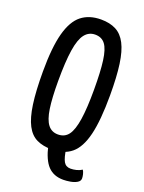

<svg xmlns="http://www.w3.org/2000/svg" viewBox="-158 -783 744 994"><g transform="rotate(20 214.5 -286.5)"><path d="M320 137Q267 137 235.5 104Q204 71 187 -4L279 -23Q286 28 298 49Q310 70 336 70Q351 70 367.5 66Q384 62 398 53Q404 62 407 75Q410 88 410 97Q410 112 394.5 121Q379 130 358 133.5Q337 137 320 137ZM211 10Q162 10 127.5 -6.5Q93 -23 71.5 -64Q50 -105 40 -175.5Q30 -246 30 -354Q30 -487 51 -565Q72 -643 114.5 -676.5Q157 -710 222 -710Q270 -710 304 -692.5Q338 -675 359 -634.5Q380 -594 389.5 -526.5Q399 -459 399 -357Q399 -219 379.5 -139Q360 -59 318.5 -24.5Q277 10 211 10ZM214 -74Q251 -74 271.5 -101.5Q292 -129 301.5 -191.5Q311 -254 311 -355Q311 -455 303 -514.5Q295 -574 275.5 -600Q256 -626 220 -626Q185 -626 163 -598Q141 -570 131 -506Q121 -442 121 -334Q121 -241 129.5 -184Q138 -127 158.5 -100.5Q179 -74 214 -74Z"/></g></svg>

Font: Yanone Kaffeesatz ExtraLight
Style: Regular
Weight: 400
Version: Version 2.003